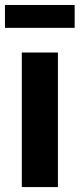

<svg xmlns="http://www.w3.org/2000/svg" viewBox="-26 -759 323 779"><path d="M62.5 0V-545.9H209V0ZM276.9 -738.8V-646H-5.9V-738.8Z"/></svg>

Font: Inter
Style: Bold
Weight: 700
Designer: Rasmus Andersson
Foundry: rsms
Version: Version 4.001;git-9221beed3